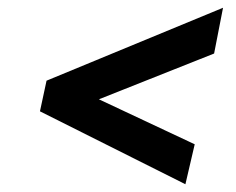

<svg xmlns="http://www.w3.org/2000/svg" viewBox="-20 -585 608 495"><path d="M458 -110 83 -298 100 -377 555 -565 532 -447 235 -329 482 -213Z"/></svg>

Font: Be Vietnam Pro SemiBold
Style: Italic
Weight: 600
Italic angle: -12°
Designer: Lam Bao, Tony Le, Vietanh Nguyen
Foundry: Yellow Type Foundry
Version: Version 1.002; ttfautohint (v1.8.3)